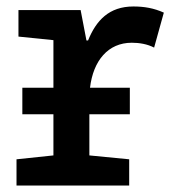

<svg xmlns="http://www.w3.org/2000/svg" viewBox="-20 -573 540 593"><path d="M31 0H379V-81L256 -93V-220H381V-302H258C268 -386 314 -441 387 -441C410 -441 435 -437 456 -426L486 -534C455 -548 425 -553 392 -553C317 -553 277 -510 252 -448H247L229 -542H37V-460L145 -449V-302H49V-220H145V-93L31 -81Z"/></svg>

Font: Noto Sans Mono ExtraCondensed SemiBold
Style: Regular
Weight: 600
Width: 2
Designer: Monotype Design Team
Foundry: Monotype Imaging Inc.
Version: Version 2.014